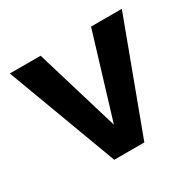

<svg xmlns="http://www.w3.org/2000/svg" viewBox="-114 -611 747 735"><g transform="rotate(-30 259.5 -243.0)"><path d="M12 -486H148L259 -117L371 -486H507L326 0H193Z"/></g></svg>

Font: Karmilla
Style: Bold
Weight: 700
Designer: Jonathan Pinhorn
Version: Version 1.000